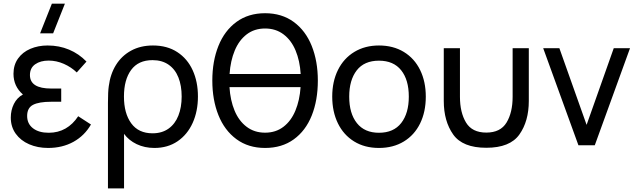

<svg xmlns="http://www.w3.org/2000/svg" viewBox="-20 -808 3544 1068"><path d="M268.5 -787.5H341L275.5 -622.5H203ZM486 -115.5Q450.5 -53.5 388.8 -19.2Q327 15 247.5 15Q189.5 15 142.2 -5.5Q95 -26 67.5 -64.2Q40 -102.5 40 -154Q40 -195 57.2 -229.8Q74.5 -264.5 107.5 -282.5Q55 -328 55 -397.5Q55 -446.5 80.2 -482.2Q105.5 -518 149 -536.5Q192.5 -555 245 -555Q309 -555 364 -532Q419 -509 461 -465.5L407 -405Q376.5 -434.5 335.2 -452.8Q294 -471 250.5 -471Q205 -471 175.8 -450.5Q146.5 -430 146.5 -390.5Q146.5 -315.5 265 -315.5H320.5V-242H264.5Q197 -242 164 -225Q131 -208 131 -163Q131 -119.5 163.5 -94.5Q196 -69.5 251 -69.5Q303 -69.5 344.2 -93Q385.5 -116.5 415 -161.5Z M580.5 -235.5Q580.5 -299.5 585 -328.5Q593.5 -395.5 625 -446.5Q656.5 -497.5 709 -526.2Q761.5 -555 831 -555Q910 -555 966.2 -518.2Q1022.5 -481.5 1051.8 -417.2Q1081 -353 1081 -271.5Q1081 -189.5 1051.8 -124.5Q1022.5 -59.5 967.8 -22.2Q913 15 839 15Q784.5 15 740.2 -6.2Q696 -27.5 670 -63.5V240H580.5ZM990.5 -271Q990.5 -331.5 972.5 -377Q954.5 -422.5 918 -448Q881.5 -473.5 828.5 -473.5Q749.5 -473.5 709.5 -419Q669.5 -364.5 669.5 -271Q669.5 -177.5 710 -122Q750.5 -66.5 828.5 -66.5Q881 -66.5 917.5 -92.5Q954 -118.5 972.2 -164.8Q990.5 -211 990.5 -271Z M1748 -360Q1748 -250 1714 -165.2Q1680 -80.5 1614 -32.8Q1548 15 1454.5 15Q1361.5 15 1295.2 -33.8Q1229 -82.5 1195 -167.5Q1161 -252.5 1161 -360Q1161 -467.5 1195 -552.5Q1229 -637.5 1295.2 -686Q1361.5 -734.5 1454.5 -734.5Q1547.5 -734.5 1613.8 -686Q1680 -637.5 1714 -552.5Q1748 -467.5 1748 -360ZM1257 -396.5H1652.5Q1648 -470 1624.2 -527Q1600.5 -584 1557.2 -616.8Q1514 -649.5 1454.5 -649.5Q1395 -649.5 1352.2 -616.8Q1309.5 -584 1285.8 -527Q1262 -470 1257 -396.5ZM1652 -323.5H1256.5Q1261 -250 1284.8 -192.8Q1308.5 -135.5 1351.8 -102.8Q1395 -70 1454.5 -70Q1514 -70 1556.8 -102.8Q1599.5 -135.5 1623.2 -192.8Q1647 -250 1652 -323.5Z M1828 -270.5Q1828 -354.5 1860 -419Q1892 -483.5 1951 -519.2Q2010 -555 2088 -555Q2167.5 -555 2226.5 -519Q2285.5 -483 2317 -418.5Q2348.5 -354 2348.5 -270.5Q2348.5 -186 2316.8 -121.2Q2285 -56.5 2226 -20.8Q2167 15 2088 15Q2008.5 15 1949.8 -21.2Q1891 -57.5 1859.5 -122.2Q1828 -187 1828 -270.5ZM2254 -270.5Q2254 -364 2211.5 -417.2Q2169 -470.5 2088 -470.5Q2006 -470.5 1964.2 -416.5Q1922.5 -362.5 1922.5 -270.5Q1922.5 -177 1965.2 -123.2Q2008 -69.5 2088 -69.5Q2169.5 -69.5 2211.8 -123.8Q2254 -178 2254 -270.5Z M2448.5 -540H2538.5V-269.5Q2538.5 -182.5 2572.2 -126.5Q2606 -70.5 2685 -70.5Q2764 -70.5 2797.8 -126.5Q2831.5 -182.5 2831.5 -269.5V-540H2921.5V-246.5Q2921.5 -134 2869.2 -60Q2817 14 2685 14Q2553 14 2500.8 -60Q2448.5 -134 2448.5 -246.5Z M3288.5 0H3197.5L3001.5 -540H3091.5L3243 -113.5L3394 -540H3484.5Z"/></svg>

Font: CCSD_manrope Medium
Style: Regular
Weight: 500
Designer: Mikhail Sharanda
Foundry: Mikhail Sharanda
Version: Version 4.503